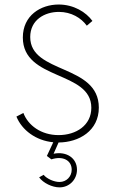

<svg xmlns="http://www.w3.org/2000/svg" viewBox="-20 -623 514 850"><path d="M417.5 -146.5C417.5 -340.3 113.8 -294.9 113.8 -459C113.8 -534.7 177.2 -570.3 240.7 -570.3C295.9 -570.3 339.4 -543.5 364.3 -509.3L389.2 -530.3C360.8 -569.3 306.6 -603 239.7 -603C159.7 -603 81.1 -554.2 81.1 -457C81.1 -265.6 384.3 -311 384.3 -146C384.3 -67.9 316.9 -24.9 239.3 -24.9C161.6 -24.9 104 -68.4 83.5 -123L52.7 -106.9C77.1 -46.9 138.7 -0.5 215.8 6.8L187.5 67.4L207.5 82.5C257.8 65.9 297.4 86.4 297.4 128.4C297.4 158.7 273.9 182.6 243.7 182.6C219.2 182.6 188 168.9 172.9 150.9L153.3 162.1C170.9 187 210.9 206.5 243.7 206.5C287.1 206.5 320.8 171.9 320.8 128.4C320.8 77.1 274.9 45.9 217.3 57.6L239.3 7.8C329.6 7.3 417.5 -43.9 417.5 -146.5Z"/></svg>

Font: Now ExtraLight
Style: Regular
Weight: 200
Designer: Alfredo Marco Pradil
Foundry: Alfredo Marco Pradil
Version: Version 1.200;hotconv 1.0.109;makeotfexe 2.5.65596